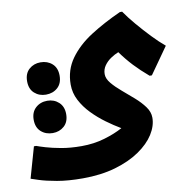

<svg xmlns="http://www.w3.org/2000/svg" viewBox="-120 -578 928 925"><g transform="rotate(-10 344.0 -115.0)"><path d="M212 264Q140 264 86.5 254.5Q33 245 1 234.5Q-31 224 -37 222L6 71H17Q30 76 60 85Q90 94 134 102Q178 110 233 110Q293 110 345.5 94.5Q398 79 436 58Q402 38 366.5 12Q331 -14 300.5 -45.5Q270 -77 251 -113.5Q232 -150 232 -191Q232 -262 271.5 -317Q311 -372 377.5 -414.5Q444 -457 526 -494H537Q559 -462 590 -425.5Q621 -389 654 -354.5Q687 -320 716 -296L625 -167H614Q574 -201 543.5 -233.5Q513 -266 485 -305Q467 -298 447.5 -285Q428 -272 415 -253.5Q402 -235 402 -212Q402 -190 421 -167Q440 -144 468.5 -120Q497 -96 525.5 -71Q554 -46 573 -20Q592 6 592 34Q592 74 566.5 114.5Q541 155 491.5 189Q442 223 371.5 243.5Q301 264 212 264ZM107 -164Q74 -164 51 -184.5Q28 -205 28 -243Q28 -281 51 -301.5Q74 -322 107 -322Q141 -322 164 -301.5Q187 -281 187 -243Q187 -205 164 -184.5Q141 -164 107 -164ZM107 24Q73 24 50 3.5Q27 -17 27 -55Q27 -92 50 -113Q73 -134 107 -134Q140 -134 163 -113Q186 -92 186 -55Q186 -17 163 3.5Q140 24 107 24Z"/></g></svg>

Font: Kufam
Style: Bold
Weight: 700
Designer: Wael Morcos, Artur Schmal
Foundry: Original Type
Version: Version 1.300; ttfautohint (v1.8.3)